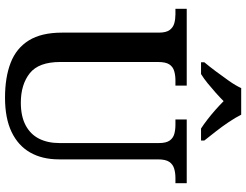

<svg xmlns="http://www.w3.org/2000/svg" viewBox="-128 -843 981 765"><g transform="rotate(90 362.5 -460.5)"><path d="M369 10Q288 10 230 -12.5Q172 -35 141 -85Q110 -135 110 -217V-603Q110 -632 99.5 -646Q89 -660 72.5 -664.5Q56 -669 37 -669H15V-714H321V-669H300Q280 -669 263 -664Q246 -659 236.5 -644.5Q227 -630 227 -599V-210Q227 -124 272 -88.5Q317 -53 389 -53Q443 -53 479 -72Q515 -91 532.5 -125.5Q550 -160 550 -207V-603Q550 -632 540 -646Q530 -660 513.5 -664.5Q497 -669 477 -669H456V-714H710V-669H689Q669 -669 652 -664Q635 -659 625 -644.5Q615 -630 615 -599V-205Q615 -138 587.5 -90Q560 -42 505.5 -16Q451 10 369 10ZM228 -784Q244 -803 263.5 -829Q283 -855 302 -882Q321 -909 331 -931H437Q448 -909 466 -882Q484 -855 504.5 -829Q525 -803 540 -784V-771H492Q475 -782 455 -797.5Q435 -813 416.5 -829.5Q398 -846 383 -861Q368 -846 349.5 -829.5Q331 -813 312 -797.5Q293 -782 275 -771H228Z"/></g></svg>

Font: Noto Serif Thai Medium
Style: Regular
Weight: 500
Version: Version 2.001